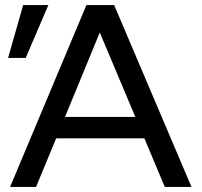

<svg xmlns="http://www.w3.org/2000/svg" viewBox="-20 -742 800 762"><path d="M517 -278H238L376 -613ZM740 0 433 -722H323L20 0H123L203 -193H553L634 0ZM72 -722 12 -512H82L172 -722Z"/></svg>

Font: Perun
Style: Regular
Weight: 400
Foundry: Copyright (c) Stefan Peev, Context Ltd, 2016
Version: Version 1.089